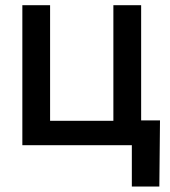

<svg xmlns="http://www.w3.org/2000/svg" viewBox="-20 -549 642 726"><path d="M64.5 0V-529.3H169.4V-92.3H408.7V-529.3H513.7V0ZM478.5 156.2V0H440.4V-93.8H585L582.5 156.2Z"/></svg>

Font: Inter 24pt Medium
Style: Regular
Weight: 500
Designer: Rasmus Andersson
Foundry: rsms
Version: Version 4.001;git-66647c0bb